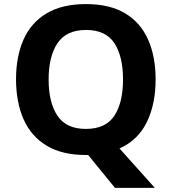

<svg xmlns="http://www.w3.org/2000/svg" viewBox="-20 -745 836 935"><path d="M737.8 -357.9Q737.8 -238.3 695.1 -150.4Q652.3 -62.5 562 -22L733.9 169.9H540L409.2 9.8H397.9Q281.7 9.8 206.3 -36.1Q130.9 -82 94.5 -165Q58.1 -248 58.1 -358.9Q58.1 -469.7 94.5 -552Q130.9 -634.3 206.5 -679.7Q282.2 -725.1 398.9 -725.1Q515.1 -725.1 590.1 -679.7Q665 -634.3 701.4 -551.8Q737.8 -469.2 737.8 -357.9ZM216.8 -357.9Q216.8 -245.6 259.8 -181.4Q302.7 -117.2 397.9 -117.2Q494.6 -117.2 536.9 -181.4Q579.1 -245.6 579.1 -357.9Q579.1 -470.2 537.1 -534.7Q495.1 -599.1 398.9 -599.1Q303.2 -599.1 260 -534.7Q216.8 -470.2 216.8 -357.9Z"/></svg>

Font: Open Sans
Style: Bold
Weight: 700
Designer: Monotype Design Team
Foundry: Monotype Imaging Inc.
Version: Version 3.000; ttfautohint (v1.8.4)